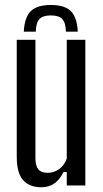

<svg xmlns="http://www.w3.org/2000/svg" viewBox="-20 -764 424 791"><path d="M189.5 -743.5Q246.5 -743.5 272 -718Q297.5 -692.5 300.5 -633.5H251.5Q251 -669.5 237 -685Q223 -700.5 189.5 -700.5Q156 -700.5 142 -685Q128 -669.5 127.5 -633.5H78Q81 -692.5 106.8 -718Q132.5 -743.5 189.5 -743.5ZM150.5 7.5Q101.5 7.5 75.2 -22Q49 -51.5 49 -118V-600H126V-112.5Q126 -80.5 138 -66.2Q150 -52 176.5 -52Q202 -52 223.8 -67.5Q245.5 -83 255 -110.5V-600H331.5V0H255V-55H241.5Q226 -23.5 203.5 -8Q181 7.5 150.5 7.5Z"/></svg>

Font: Big Shoulders Display Thin Medium
Style: Regular
Weight: 500
Version: Version 2.002